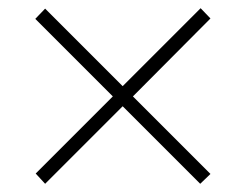

<svg xmlns="http://www.w3.org/2000/svg" viewBox="-20 -592 599 468"><path d="M90 -144 67 -169 255 -357 66 -546 90 -571 279 -382 469 -572 493 -547 304 -357 493 -168 468 -144 279 -333Z"/></svg>

Font: Noto Serif Tamil ExtraLight
Style: Regular
Weight: 200
Designer: Indian Type Foundry, Tom Grace, and the Monotype Design Team
Foundry: Monotype Imaging Inc.
Version: Version 2.004; ttfautohint (v1.8.4.7-5d5b)